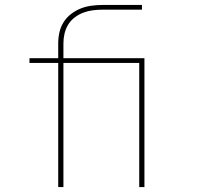

<svg xmlns="http://www.w3.org/2000/svg" viewBox="-20 -755 840 775"><path d="M215 0V-501H99V-520H215V-580Q215 -603 220 -625Q225 -647 237 -666Q249 -685 267.5 -699Q286 -713 306.5 -721Q327 -729 349.5 -732Q372 -735 395 -735H553V-716H395Q375 -716 355 -713.5Q335 -711 316.5 -704Q298 -697 282 -685Q266 -673 255.5 -656Q245 -639 240.5 -619.5Q236 -600 236 -580V-520H461V-501H236V0ZM542 0V-501H387V-520H563V0Z"/></svg>

Font: Iosevka Aile Thin
Style: Regular
Weight: 100
Designer: Belleve Invis
Foundry: Belleve Invis
Version: Version 31.1.0; ttfautohint (v1.8.4)